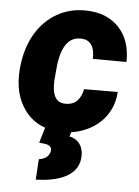

<svg xmlns="http://www.w3.org/2000/svg" viewBox="-54 -580 618 855"><g transform="rotate(5 254.5 -153.0)"><path d="M238.3 -116.7Q272.9 -115.7 292.5 -136Q312 -156.2 317.4 -188.5L467.8 -189Q464.8 -130.9 433.3 -85Q401.9 -39.1 348.4 -13.9Q294.9 11.2 233.9 9.8Q128.4 7.8 71.3 -66.2Q14.2 -140.1 24.9 -257.3L26.4 -269Q35.2 -349.1 71.3 -410.9Q107.4 -472.7 166.3 -506.3Q225.1 -540 297.9 -538.1Q390.1 -536.1 443.6 -479.2Q497.1 -422.4 495.1 -325.7L344.7 -326.2Q347.2 -410.2 284.7 -411.6Q199.7 -414.6 187 -268.6L182.6 -218.8L182.1 -200.2Q182.1 -118.2 238.3 -116.7ZM280.8 -5.9 271.5 26.9Q301.8 33.7 317.1 54.7Q332.5 75.7 332.5 106Q332.5 165 282.5 197Q232.4 229 138.2 231.4L144 139.6Q187.5 133.8 194.3 98.6Q198.7 72.3 159.7 68.4L139.2 66.4L160.2 -4.4Z"/></g></svg>

Font: TypoPRO Roboto
Style: Italic
Weight: 900
Italic angle: -12°
Designer: Google
Version: Version 2.136; 2016